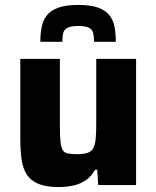

<svg xmlns="http://www.w3.org/2000/svg" viewBox="-20 -748 631 776"><path d="M217 8Q166 8 135 -5Q104 -18 88 -43Q72 -68 67 -105Q62 -142 62 -191V-510H222V-240Q222 -199 224.5 -175.5Q227 -152 234 -141Q241 -130 255 -127.5Q269 -125 293 -125Q319 -125 334.5 -130.5Q350 -136 357 -149Q364 -162 366.5 -185.5Q369 -209 369 -244V-510H530V0H377L373 -62H364Q350 -36 328 -20.5Q306 -5 278 1.5Q250 8 217 8ZM297 -728Q347 -728 377 -717Q407 -706 422.5 -686Q438 -666 443 -639Q448 -612 448 -579H360Q360 -598 357 -612.5Q354 -627 341 -635Q328 -643 297 -643Q265 -643 251.5 -635Q238 -627 235 -612.5Q232 -598 232 -579H143Q143 -612 148.5 -639Q154 -666 169.5 -686Q185 -706 215.5 -717Q246 -728 297 -728Z"/></svg>

Font: Saira Thin
Style: Bold
Weight: 700
Version: Version 1.101